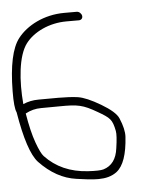

<svg xmlns="http://www.w3.org/2000/svg" viewBox="-54 -679 551 664"><g transform="rotate(-5 221.5 -346.5)"><path d="M335.6 -215.7C337.6 -205.4 336.4 -185.6 332 -156C327.3 -118.7 310.4 -95.7 281.5 -87C272.6 -84.3 254.7 -83.8 227.8 -85.4C166.5 -89.1 117 -110.9 79.4 -151C72.5 -158.3 64.4 -174.8 55.1 -200.5C45.8 -226.2 37.6 -260.3 30.5 -303C47.7 -312.3 65.7 -317 84.7 -317C103.7 -317 125.5 -317.2 150.1 -317.5C212.3 -318.3 230.3 -314.7 278.8 -286.5C320.5 -262.2 327.5 -256.4 335.6 -215.7ZM254.3 -622.5C252.9 -630.8 244.9 -638 236.8 -638H193.8C122.6 -638 62.6 -605.9 30.9 -565C5.8 -532.6 -7.1 -472.1 -8 -383.5C-8.4 -345.1 -5.9 -320.6 -0.6 -310C14.7 -217.8 34.2 -158.8 57.9 -133C96.6 -92.3 139.2 -68.8 185.6 -62.5C238.9 -55.3 289.7 -46.1 325.7 -74C349.4 -92.4 363.2 -132 367 -192.5C368.1 -210.2 363.1 -232 352 -258C345.5 -273.3 325.9 -290.7 293.4 -310C260.8 -329.3 234.6 -340.5 214.8 -343.5C178.8 -348.9 118.1 -347 78.9 -347C59.4 -347 41.4 -343.3 25 -336C17.8 -416.5 24.9 -503.9 56.2 -545C83.8 -581.2 137.6 -608 198.7 -608H241.7C249.9 -608 255.7 -614.1 254.3 -622.5Z"/></g></svg>

Font: MewTooHand
Style: Lta
Weight: 400
Designer: Mew Too, Robert Jablonski
Version: Version 0.77